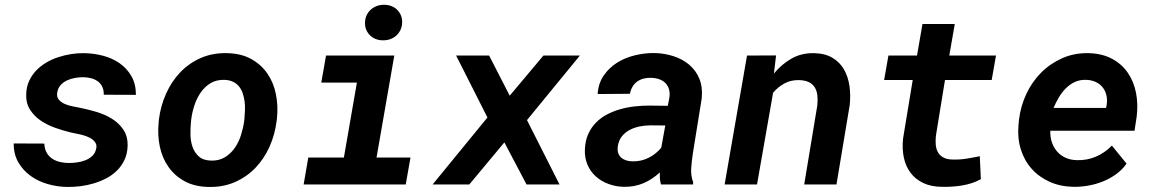

<svg xmlns="http://www.w3.org/2000/svg" viewBox="-20 -756 4735 787"><path d="M374.5 -147.9Q377 -160.2 372.1 -169.2Q367.2 -178.2 358.4 -184.8Q349.6 -191.4 337.6 -196Q325.7 -200.7 313.5 -203.9Q301.3 -207 289.8 -209Q278.3 -210.9 270.5 -212.9Q240.2 -220.2 207.3 -231.7Q174.3 -243.2 147.2 -261.5Q120.1 -279.8 103 -306.6Q85.9 -333.5 87.4 -371.1Q88.4 -400.4 99.6 -424.6Q110.8 -448.7 128.7 -467.3Q146.5 -485.8 169.7 -499.5Q192.9 -513.2 219 -521.7Q245.1 -530.3 272 -534.4Q298.8 -538.6 324.2 -538.1Q364.3 -537.6 402.3 -527.6Q440.4 -517.6 470.5 -496.6Q500.5 -475.6 518.8 -443.6Q537.1 -411.6 537.1 -367.2L405.3 -367.7Q405.8 -386.7 399.2 -400.4Q392.6 -414.1 380.9 -422.6Q369.1 -431.2 353.3 -435.3Q337.4 -439.5 319.3 -439.5Q304.2 -439.5 287.1 -436.5Q270 -433.6 254.9 -426.5Q239.7 -419.4 228.8 -407.5Q217.8 -395.5 214.8 -377.9Q211.4 -359.4 220.7 -348.1Q230 -336.9 244.6 -330.3Q259.3 -323.7 276.4 -320.3Q293.5 -316.9 306.2 -314.5Q338.9 -308.1 374.5 -297.6Q410.2 -287.1 439.2 -269Q468.3 -251 486.6 -223.1Q504.9 -195.3 502.9 -154.3Q501.5 -123.5 489.7 -99.4Q478 -75.2 459.2 -56.6Q440.4 -38.1 415.8 -25.1Q391.1 -12.2 364 -4.2Q336.9 3.9 308.8 7.3Q280.8 10.7 255.4 10.3Q214.8 9.8 175.8 -1.5Q136.7 -12.7 105.7 -34.9Q74.7 -57.1 55.4 -90.1Q36.1 -123 36.1 -168L161.6 -167.5Q162.6 -146 170.9 -130.9Q179.2 -115.7 193.1 -106.2Q207 -96.7 224.9 -92.3Q242.7 -87.9 262.7 -87.9Q277.8 -87.9 296.1 -90.3Q314.5 -92.8 330.8 -99.4Q347.2 -106 359.1 -117.7Q371.1 -129.4 374.5 -147.9Z M631.3 -265.6Q638.2 -321.3 660.4 -371.3Q682.6 -421.4 718.3 -459Q753.9 -496.6 802.5 -518.1Q851.1 -539.6 910.6 -538.1Q967.8 -537.1 1008.8 -514.6Q1049.8 -492.2 1075.4 -455.3Q1101.1 -418.5 1110.8 -370.6Q1120.6 -322.8 1115.2 -270.5L1113.8 -259.8Q1106.9 -204.1 1084.7 -154.5Q1062.5 -105 1026.9 -67.9Q991.2 -30.8 942.6 -9.5Q894 11.7 835 10.3Q778.3 9.3 737.3 -12.9Q696.3 -35.2 670.7 -71.5Q645 -107.9 635 -155.5Q625 -203.1 630.4 -255.4ZM762.7 -255.4Q760.3 -231 760.7 -203.9Q761.2 -176.8 769.3 -153.6Q777.3 -130.4 795.2 -114.5Q813 -98.6 844.7 -97.7Q877.9 -96.7 902.1 -111.6Q926.3 -126.5 942.6 -150.1Q959 -173.8 968 -202.9Q977.1 -231.9 981 -259.8L981.9 -270Q983.4 -286.1 984.1 -304Q984.9 -321.8 982.7 -339.1Q980.5 -356.4 975.3 -372.3Q970.2 -388.2 960.7 -400.4Q951.2 -412.6 936.5 -420.2Q921.9 -427.7 900.9 -428.7Q867.2 -429.7 843 -415Q818.8 -400.4 802.5 -376.5Q786.1 -352.5 776.6 -323.2Q767.1 -293.9 763.7 -265.6Z M1316.4 -528.3H1596.2L1523.4 -110.4H1662.6L1643.1 0H1224.6L1243.7 -110.4H1389.6L1442.9 -417.5H1296.9ZM1476.1 -661.1Q1476.1 -677.7 1481.9 -691.4Q1487.8 -705.1 1498.3 -715.1Q1508.8 -725.1 1522.7 -730.7Q1536.6 -736.3 1552.7 -736.3Q1568.4 -736.8 1582 -731.9Q1595.7 -727.1 1606 -717.8Q1616.2 -708.5 1622.3 -695.3Q1628.4 -682.1 1628.4 -666Q1628.4 -649.4 1622.6 -635.7Q1616.7 -622.1 1606.4 -612.1Q1596.2 -602.1 1582 -596.4Q1567.9 -590.8 1551.8 -590.8Q1536.1 -590.3 1522.5 -595.2Q1508.8 -600.1 1498.5 -609.4Q1488.3 -618.7 1482.2 -631.8Q1476.1 -645 1476.1 -661.1Z M2069.3 -363.8 2207.5 -528.3H2356.9L2140.1 -263.7L2273.4 0H2138.2L2047.4 -172.4L1903.8 0H1753.4L1978 -274.4L1849.6 -528.3H1984.9Z M2689.5 0Q2685.5 -12.7 2684.8 -24.7Q2684.1 -36.6 2684.6 -49.3Q2653.8 -20.5 2617.4 -5.1Q2581.1 10.3 2538.1 9.8Q2504.9 9.3 2474.9 -1.7Q2444.8 -12.7 2422.6 -32.5Q2400.4 -52.2 2388.2 -80.6Q2376 -108.9 2377.4 -144Q2378.9 -179.2 2390.9 -206.1Q2402.8 -232.9 2422.4 -252.9Q2441.9 -272.9 2467.3 -286.4Q2492.7 -299.8 2521.5 -308.1Q2550.3 -316.4 2580.8 -319.8Q2611.3 -323.2 2641.1 -323.2L2717.3 -322.3L2723.6 -355Q2726.6 -374 2722.4 -389.2Q2718.3 -404.3 2708.3 -414.8Q2698.2 -425.3 2683.1 -430.9Q2668 -436.5 2648.9 -437Q2614.7 -438 2591.8 -421.6Q2568.8 -405.3 2562 -371.6L2429.7 -370.6Q2432.6 -414.6 2454.6 -446.5Q2476.6 -478.5 2509.8 -499.3Q2543 -520 2583.3 -529.5Q2623.5 -539.1 2663.1 -538.6Q2704.6 -537.6 2741.7 -525.4Q2778.8 -513.2 2805.9 -490Q2833 -466.8 2846.9 -432.6Q2860.8 -398.4 2856.4 -353L2819.8 -126Q2815.4 -97.2 2813.2 -67.1Q2811 -37.1 2821.3 -8.8L2820.8 0ZM2572.8 -94.7Q2607.4 -93.8 2637.9 -108.9Q2668.5 -124 2690.4 -150.4L2707 -241.7L2647 -242.2Q2625 -242.2 2602.5 -237.8Q2580.1 -233.4 2561 -223.4Q2542 -213.4 2528.8 -196.8Q2515.6 -180.2 2512.2 -154.8Q2510.3 -139.6 2514.2 -128.4Q2518.1 -117.2 2526.4 -109.9Q2534.7 -102.5 2546.6 -98.6Q2558.6 -94.7 2572.8 -94.7Z M3161.1 -528.8 3152.3 -454.6Q3183.6 -492.7 3224.4 -515.9Q3265.1 -539.1 3316.4 -538.1Q3362.3 -537.1 3392.3 -519Q3422.4 -501 3439.5 -471.2Q3456.5 -441.4 3461.9 -403.6Q3467.3 -365.7 3462.9 -325.2L3408.7 0H3276.4L3330.1 -323.7Q3332.5 -346.7 3330.3 -365.5Q3328.1 -384.3 3319.6 -397.9Q3311 -411.6 3295.2 -419.4Q3279.3 -427.2 3254.4 -427.7Q3221.7 -428.2 3195.8 -414.3Q3169.9 -400.4 3148.9 -376L3083 0H2950.2L3042 -528.3Z M3893.6 -657.7 3871.1 -528.3H4062.5L4044.9 -428.2H3853.5L3816.4 -200.7Q3814 -179.7 3815.7 -162.1Q3817.4 -144.5 3825 -131.3Q3832.5 -118.2 3846.9 -110.4Q3861.3 -102.5 3884.3 -102.1Q3912.6 -101.1 3940.4 -105.5Q3968.3 -109.9 3996.1 -115.7L4000.5 -21.5Q3982.9 -11.7 3963.1 -5.4Q3943.4 1 3922.6 4.4Q3901.9 7.8 3880.9 9Q3859.9 10.3 3840.3 9.8Q3795.9 9.3 3763.9 -6.1Q3731.9 -21.5 3712.2 -47.9Q3692.4 -74.2 3684.8 -110.1Q3677.2 -146 3681.6 -188L3721.2 -428.2H3604L3621.6 -528.3H3738.8L3761.2 -657.7Z M4379.9 9.8Q4325.7 8.8 4282 -11Q4238.3 -30.8 4208.3 -64.7Q4178.2 -98.6 4164.1 -144.5Q4149.9 -190.4 4154.8 -244.1L4156.7 -264.2Q4163.1 -319.8 4186.5 -370.1Q4210 -420.4 4247.3 -458Q4284.7 -495.6 4334.5 -517.6Q4384.3 -539.6 4442.9 -538.1Q4498 -536.6 4538.1 -515.1Q4578.1 -493.7 4602.8 -457.8Q4627.4 -421.9 4636.5 -375.5Q4645.5 -329.1 4639.2 -277.8L4630.4 -220.2H4285.2Q4284.2 -194.8 4291.5 -173.1Q4298.8 -151.4 4312.7 -135.3Q4326.7 -119.1 4347.2 -109.6Q4367.7 -100.1 4394 -99.6Q4435.5 -98.1 4472.4 -114Q4509.3 -129.9 4537.6 -159.2L4597.7 -85.4Q4580.1 -60.1 4554.9 -42Q4529.8 -23.9 4500.7 -12.2Q4471.7 -0.5 4440.4 4.9Q4409.2 10.3 4379.9 9.8ZM4433.1 -428.7Q4406.7 -429.7 4385.7 -419.9Q4364.7 -410.2 4348.4 -393.6Q4332 -377 4319.8 -356Q4307.6 -335 4298.3 -313.5H4513.7L4516.1 -325.7Q4519.5 -347.2 4515.1 -365.7Q4510.7 -384.3 4499.8 -397.9Q4488.8 -411.6 4471.9 -419.7Q4455.1 -427.7 4433.1 -428.7Z"/></svg>

Font: Roboto Mono
Style: Bold Italic
Weight: 700
Designer: Google
Version: Version 2.000985; 2015; ttfautohint (v1.3)